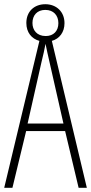

<svg xmlns="http://www.w3.org/2000/svg" viewBox="-20 -891 432 911"><path d="M353 0H392L226 -697C262 -707 286 -738 286 -781C286 -836 247 -871 195 -871C143 -871 105 -837 105 -782C105 -737 130 -707 167 -697L0 0H39L104 -269H289ZM197 -720C155 -720 134 -748 134 -782C134 -818 156 -844 195 -844C234 -844 257 -818 257 -781C257 -744 234 -720 197 -720ZM215 -596 281 -305H111L177 -597C185 -631 191 -654 196 -683C202 -654 207 -630 215 -596Z"/></svg>

Font: Noto Sans Sinhala UI ExtraCondensed ExtraLight
Style: Regular
Weight: 200
Width: 2
Designer: Jelle Bosma - Monotype Design Team
Foundry: Monotype Imaging Inc.
Version: Version 2.006